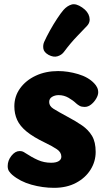

<svg xmlns="http://www.w3.org/2000/svg" viewBox="-20 -893 518 921"><path d="M432.3 -492.8Q440.1 -484.8 445.6 -474.1Q451.1 -463.3 451.1 -450.1Q451.1 -436.6 441.5 -420.1Q431.9 -403.6 417.2 -391.8Q402.6 -380.1 386.1 -380.1Q371.4 -380.1 362.3 -385.1Q353.1 -390.1 345.3 -397.1Q330.7 -411.3 308.7 -424Q286.8 -436.7 261.1 -436.7Q243.7 -436.7 229.8 -428.4Q215.9 -420.2 215.9 -403.6Q215.9 -384.2 236.4 -371.3Q256.9 -358.4 303.7 -333.1Q343.3 -312.2 373.9 -291.1Q404.4 -269.9 421.7 -240.7Q438.9 -211.4 438.9 -164.4Q438.9 -118.2 414.3 -79Q389.8 -39.8 344.9 -15.9Q300.1 8 239.4 8Q184.4 8 130.4 -7.2Q76.4 -22.3 38.4 -54.6Q29.9 -62.1 23.4 -71.6Q16.9 -81 16.9 -96.6Q16.9 -123.1 34.9 -145.8Q53 -168.4 73.9 -168.4Q82 -168.4 87.9 -166.4Q93.8 -164.4 100.8 -159.4Q132.8 -138.3 162.1 -125.3Q191.4 -112.3 225.4 -112.3Q248.7 -112.3 261.5 -120.1Q274.3 -127.9 274.3 -141.3Q274.3 -162.6 253.1 -177Q231.8 -191.4 197.1 -208.1Q140.2 -235.3 108 -261.7Q75.8 -288 62.3 -317.7Q48.8 -347.3 48.8 -382.9Q48.8 -431.1 76.4 -469.3Q104 -507.6 151.4 -529.8Q198.8 -552.1 258.8 -552.1Q305.8 -552.1 355 -537.5Q404.2 -522.9 432.3 -492.8ZM286.8 -644.1Q275.7 -629.1 256.2 -623.1Q236.8 -617.1 213 -629.7Q190.7 -642.3 188 -659.5Q185.3 -676.7 191.6 -691.4Q203 -716.8 219.7 -746.8Q236.3 -776.8 254.2 -803.8Q272 -830.8 284.6 -845.3Q302.3 -865.1 323.5 -871.3Q344.7 -877.4 374.2 -857.1Q402.4 -837.8 408.5 -812.4Q414.6 -787.1 397.6 -769.1Q385.2 -755.6 351.9 -721.3Q318.7 -687.1 286.8 -644.1Z"/></svg>

Font: Playpen Sans Arabic
Style: Regular
Weight: 400
Designer: Azza Alameddine, Laura Meseguer, Veronika Burian, José Scaglione
Foundry: TypeTogether
Version: Version 2.000